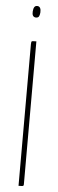

<svg xmlns="http://www.w3.org/2000/svg" viewBox="-59 -897 280 924"><g transform="rotate(5 80.5 -435.0)"><path d="M68 0V-684Q68 -692 69 -695.5Q70 -699 75.5 -699.5Q81 -700 93 -700V-10Q93 -5 91.5 -3Q90 -1 85 -0.5Q80 0 68 0ZM80 -814Q70 -815 66 -822Q62 -829 63 -842Q64 -856 68.5 -863Q73 -870 82 -870Q92 -870 96.5 -862Q101 -854 100 -840Q99 -827 95 -820.5Q91 -814 80 -814Z"/></g></svg>

Font: Yanone Kaffeesatz ExtraLight ExtraLight
Style: Regular
Weight: 250
Version: Version 2.003